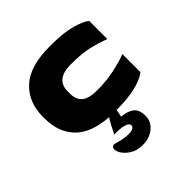

<svg xmlns="http://www.w3.org/2000/svg" viewBox="-182 -601 974 974"><g transform="rotate(-45 305.0 -114.0)"><path d="M220 -232V-216Q220 -172 246 -151Q272 -130 328 -130Q395 -130 452.5 -142Q510 -154 550 -170V-40Q484 10 329 10L321 50Q366 54 389 73Q412 92 412 135Q412 176 379 203Q346 230 296 230Q256 230 227 211Q198 192 185 167Q179 154 179 144Q179 133 185.5 128Q192 123 202 125Q230 133 247.5 136.5Q265 140 288 140Q307 140 317 134Q327 128 327 119Q327 102 299 95Q271 88 232 90Q256 40 276 9Q153 0 96.5 -60Q40 -120 40 -216V-232Q40 -333 106.5 -395.5Q173 -458 314 -458H328Q417 -458 471.5 -442.5Q526 -427 550 -408V-278Q507 -294 457.5 -306Q408 -318 328 -318Q220 -318 220 -232Z"/></g></svg>

Font: Dashboard
Style: Regular
Weight: 400
Designer: jaiki
Version: Version 1.000